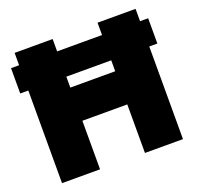

<svg xmlns="http://www.w3.org/2000/svg" viewBox="-115 -768 918 892"><g transform="rotate(-20 344.0 -322.0)"><path d="M45 0V-458H5V-583H45V-644H233V-583H455V-644H643V-583H683V-458H643V0H455V-240H233V0ZM233 -404H455V-458H233Z"/></g></svg>

Font: Kanit
Style: Bold
Weight: 700
Designer: Katatrad Team
Foundry: CadsonDemak
Version: Version 2.000; ttfautohint (v1.8.3)